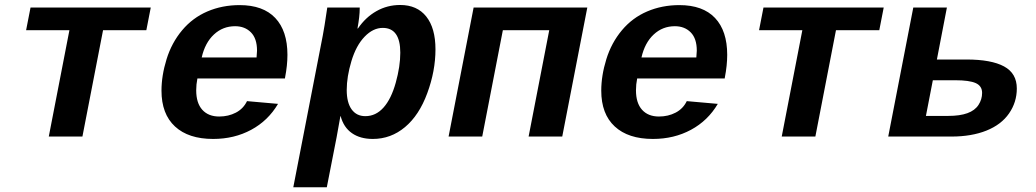

<svg xmlns="http://www.w3.org/2000/svg" viewBox="-20 -559 4241 786"><path d="M105 -528.3H597.2L579.1 -435.5H401.9L317.4 0H179.7L264.2 -435.5H86.9Z M852.5 9.8Q751.5 9.8 696.3 -41.3Q641.1 -92.3 641.1 -188Q641.1 -249.5 661.9 -316.7Q682.6 -383.8 725.6 -435.1Q768.6 -486.3 829.1 -512.2Q889.6 -538.1 960.9 -538.1Q1057.1 -538.1 1106.9 -485.4Q1156.7 -432.6 1156.7 -334.5Q1156.7 -291.5 1147 -241.7L1146.5 -237.8H788.1Q783.2 -213.4 783.2 -189.5Q783.2 -137.2 808.1 -109.6Q833 -82 877.4 -82Q915 -82 945.6 -97.9Q976.1 -113.8 991.2 -145L1118.2 -133.8Q1077.6 -64.9 1008.3 -27.6Q939 9.8 852.5 9.8ZM942.4 -451.7Q892.1 -451.7 855.7 -417.7Q819.3 -383.8 805.7 -323.7H1030.3L1032.2 -351.6Q1032.2 -401.4 1007.3 -426.5Q982.4 -451.7 942.4 -451.7Z M1452.6 -528.3V-524.4Q1452.6 -492.2 1443.4 -442.4H1445.3Q1476.6 -488.3 1521 -513.4Q1565.4 -538.6 1618.2 -538.6Q1687.5 -538.6 1725.1 -491.2Q1762.7 -443.8 1762.7 -356.9Q1762.7 -268.6 1729.2 -177.7Q1695.8 -86.9 1637.9 -38.6Q1580.1 9.8 1506.3 9.8Q1454.6 9.8 1420.7 -13.9Q1386.7 -37.6 1374.5 -83.5H1373.5L1357.9 3.4L1317.9 207.5H1180.7L1301.3 -413.1Q1307.1 -441.9 1319.8 -528.3ZM1399.4 -190.4Q1399.4 -139.2 1419.4 -111.3Q1439.5 -83.5 1475.6 -83.5Q1518.6 -83.5 1550 -118.7Q1581.5 -153.8 1600.1 -220.5Q1618.7 -287.1 1618.7 -343.3Q1618.7 -444.8 1546.9 -444.8Q1507.3 -444.8 1472.7 -408.9Q1438 -373 1418.7 -309.1Q1399.4 -245.1 1399.4 -190.4Z M2384.3 -528.3 2281.7 0H2144L2228.5 -435.5H2038.6L1954.1 0H1816.4L1918.9 -528.3Z M2652.8 9.8Q2551.8 9.8 2496.6 -41.3Q2441.4 -92.3 2441.4 -188Q2441.4 -249.5 2462.2 -316.7Q2482.9 -383.8 2525.9 -435.1Q2568.8 -486.3 2629.4 -512.2Q2689.9 -538.1 2761.2 -538.1Q2857.4 -538.1 2907.2 -485.4Q2957 -432.6 2957 -334.5Q2957 -291.5 2947.3 -241.7L2946.8 -237.8H2588.4Q2583.5 -213.4 2583.5 -189.5Q2583.5 -137.2 2608.4 -109.6Q2633.3 -82 2677.7 -82Q2715.3 -82 2745.8 -97.9Q2776.4 -113.8 2791.5 -145L2918.5 -133.8Q2877.9 -64.9 2808.6 -27.6Q2739.3 9.8 2652.8 9.8ZM2742.7 -451.7Q2692.4 -451.7 2656 -417.7Q2619.6 -383.8 2606 -323.7H2830.6L2832.5 -351.6Q2832.5 -401.4 2807.6 -426.5Q2782.7 -451.7 2742.7 -451.7Z M3105.5 -528.3H3597.7L3579.6 -435.5H3402.3L3317.9 0H3180.2L3264.6 -435.5H3087.4Z M3936 -315.4Q4038.1 -315.4 4090.3 -287.1Q4142.6 -258.8 4142.6 -196.8Q4142.6 -140.6 4110.8 -94.7Q4079.1 -48.8 4018.3 -24.4Q3957.5 0 3875 0H3616.2L3718.8 -528.3H3856.4L3815.4 -315.4ZM3770.5 -84.5H3861.8Q3909.7 -84.5 3940.4 -95.7Q3971.2 -106.9 3985.8 -129.6Q4000.5 -152.3 4000.5 -178.7Q4000.5 -207 3974.4 -218.8Q3948.2 -230.5 3890.6 -230.5H3798.8Z"/></svg>

Font: Liberation Mono
Style: Bold Italic
Weight: 700
Italic angle: -12°
Monospace: yes
Designer: Steve Matteson
Foundry: Ascender Corporation
Version: Version 2.1.5